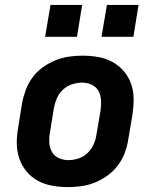

<svg xmlns="http://www.w3.org/2000/svg" viewBox="-20 -755 640 783"><path d="M257 8Q225 8 193.5 2.5Q162 -3 135 -17.5Q108 -32 88.5 -55.5Q69 -79 59 -108Q49 -137 48.5 -169Q48 -201 54 -234L70 -334Q75 -361 85 -388Q95 -415 112.5 -439Q130 -463 154.5 -480.5Q179 -498 206 -509Q233 -520 261 -524Q289 -528 316 -528Q349 -528 380.5 -522.5Q412 -517 438.5 -502.5Q465 -488 485 -464.5Q505 -441 515 -412Q525 -383 525 -351Q525 -319 520 -286L503 -186Q499 -159 489 -132Q479 -105 461 -81Q443 -57 419 -39.5Q395 -22 368 -11Q341 0 313 4Q285 8 257 8ZM259 -102Q279 -102 299.5 -108.5Q320 -115 336 -130Q352 -145 361 -164.5Q370 -184 373 -204L390 -304Q393 -325 392 -346Q391 -367 381.5 -384Q372 -401 354 -409.5Q336 -418 315 -418Q295 -418 274.5 -411.5Q254 -405 237.5 -390Q221 -375 212.5 -355.5Q204 -336 200 -316L184 -216Q180 -195 181 -174Q182 -153 191.5 -136Q201 -119 219.5 -110.5Q238 -102 259 -102ZM394 -605 416 -735H545L524 -605ZM164 -605 186 -735H315L294 -605Z"/></svg>

Font: Iosevka SS04 XBd Ex
Style: Italic
Weight: 800
Width: 7
Italic angle: -9°
Monospace: yes
Designer: Belleve Invis
Foundry: Belleve Invis
Version: Version 19.0.0; ttfautohint (v1.8.4)